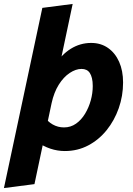

<svg xmlns="http://www.w3.org/2000/svg" viewBox="-57 -755 675 975"><path d="M-37 200 158 -715 312 -735 244 -414 223 -424Q254 -477 302 -507Q350 -537 406 -537Q455 -537 491.5 -511.5Q528 -486 548 -441Q568 -396 568 -336Q568 -268 546 -205.5Q524 -143 484.5 -94Q445 -45 391 -16.5Q337 12 272 12Q235 12 199 0Q163 -12 133 -34L162 -169Q184 -138 210.5 -123Q237 -108 268 -108Q302 -108 329 -127Q356 -146 375 -177.5Q394 -209 404 -245.5Q414 -282 414 -318Q414 -341 410 -357.5Q406 -374 399 -384.5Q392 -395 381.5 -400Q371 -405 357 -405Q328 -405 297 -384.5Q266 -364 241.5 -325Q217 -286 205 -231L118 180Z"/></svg>

Font: Radio Canada
Style: Italic
Weight: 400
Italic angle: -12°
Designer: Charles Daoud, Etienne Aubert Bonn, Alexandre Saumier Demers, Jacques Le Bailly
Foundry: Radio-Canada
Version: Version 2.104;gftools[0.9.28.dev5+ged2979d]